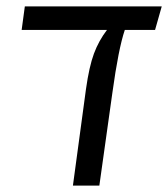

<svg xmlns="http://www.w3.org/2000/svg" viewBox="-20 -583 528 603"><path d="M467 -489H372Q352 -430 333 -292L292 0H209L250 -303Q260 -374 275 -414.5Q290 -455 316 -489H48L58 -563H488Z"/></svg>

Font: FiraGO Book
Style: Italic
Weight: 350
Italic angle: -8°
Designer: bBox Type GmbH
Foundry: bBox Type GmbH
Version: Version 1.001